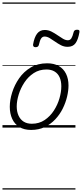

<svg xmlns="http://www.w3.org/2000/svg" viewBox="-20 -1030 662 1550"><path d="M231 19Q175 19 136.5 -4.5Q98 -28 78.5 -70.5Q59 -113 59 -168Q59 -222 78 -283Q97 -344 134.5 -398Q172 -452 228.5 -485.5Q285 -519 361 -519Q416 -519 454.5 -497Q493 -475 513 -434.5Q533 -394 533 -340Q533 -298 521.5 -249.5Q510 -201 486.5 -153.5Q463 -106 426.5 -67Q390 -28 341.5 -4.5Q293 19 231 19ZM237 -31Q296 -31 340.5 -61Q385 -91 415 -137.5Q445 -184 460 -236Q475 -288 475 -333Q475 -375 461.5 -405.5Q448 -436 421 -452.5Q394 -469 355 -469Q297 -469 252.5 -440Q208 -411 177.5 -365Q147 -319 131 -267Q115 -215 115 -171Q115 -129 129.5 -97Q144 -65 171 -48Q198 -31 237 -31ZM267 -649Q245 -649 247 -671Q257 -729 279.5 -758.5Q302 -788 341 -788Q370 -788 395.5 -775Q421 -762 444 -746Q467 -730 488 -717.5Q509 -705 528 -705Q546 -705 556 -720.5Q566 -736 574 -769Q578 -790 602 -790Q615 -790 619 -785.5Q623 -781 621 -769Q611 -711 590 -681.5Q569 -652 526 -652Q497 -652 472 -665Q447 -678 424.5 -694Q402 -710 381 -722.5Q360 -735 340 -735Q323 -735 312.5 -720Q302 -705 294 -669Q292 -659 285.5 -654Q279 -649 267 -649ZM0 490H589V500H0ZM0 -20H589V0H0ZM0 -505H589V-500H0ZM0 -1010H589V-1000H0Z"/></svg>

Font: Playwrite US Trad Guides
Style: Regular
Weight: 400
Designer: Veronika Burian, José Scaglione
Foundry: TypeTogether
Version: Version 1.003